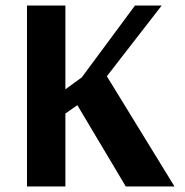

<svg xmlns="http://www.w3.org/2000/svg" viewBox="-20 -670 666 690"><path d="M77 0V-650H215V-349L274 -392L465 -650H561L364 -396L607 0H432L258 -292L215 -262V0Z"/></svg>

Font: Arsenal SC
Style: Bold
Weight: 700
Designer: Andrij Shevchenko
Foundry: Stairsfor
Version: Version 2.001; ttfautohint (v1.8.4.7-5d5b)